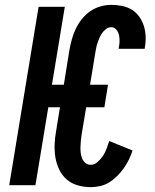

<svg xmlns="http://www.w3.org/2000/svg" viewBox="-20 -763 640 791"><path d="M354 8Q326 8 300 0.5Q274 -7 255 -23.5Q236 -40 224.5 -63.5Q213 -87 208.5 -113Q204 -139 205 -167Q206 -195 211 -222L227 -321H179L126 0H18L139 -735H247L194 -414H243L266 -557Q270 -579 276 -601Q282 -623 292 -644Q302 -665 317 -684Q332 -703 351.5 -716.5Q371 -730 393.5 -736.5Q416 -743 438 -743Q461 -743 483 -738.5Q505 -734 523 -723Q541 -712 553.5 -694.5Q566 -677 572.5 -656.5Q579 -636 580 -613.5Q581 -591 577 -569Q577 -567 576.5 -565.5Q576 -564 576 -562H469Q469 -563 469 -563.5Q469 -564 469 -565Q472 -578 472.5 -591.5Q473 -605 470.5 -617.5Q468 -630 459.5 -640.5Q451 -651 438 -651Q427 -651 417 -643.5Q407 -636 400.5 -626.5Q394 -617 389.5 -606.5Q385 -596 381.5 -585.5Q378 -575 376 -564Q374 -553 372 -542L351 -414H425L410 -321H335L316 -207Q314 -195 313 -182.5Q312 -170 311.5 -157.5Q311 -145 312.5 -133Q314 -121 318.5 -110Q323 -99 332 -91.5Q341 -84 354 -84Q369 -84 382.5 -96Q396 -108 405 -122Q414 -136 419.5 -151.5Q425 -167 430 -182L526 -143Q520 -124 511 -105.5Q502 -87 490 -70Q478 -53 463 -38Q448 -23 430.5 -12Q413 -1 393 3.5Q373 8 354 8Z"/></svg>

Font: Iosevka Curly SmBdEx
Style: Italic
Weight: 600
Width: 7
Italic angle: -9°
Monospace: yes
Designer: Belleve Invis
Foundry: Belleve Invis
Version: Version 11.1.0; ttfautohint (v1.8.3)